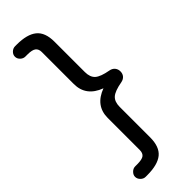

<svg xmlns="http://www.w3.org/2000/svg" viewBox="-292 -759 920 920"><g transform="rotate(-45 168.0 -299.5)"><path d="M26 107Q26 94 37 83Q48 72 62 72H76Q109 72 121 62.5Q133 53 133 32V-185Q133 -268 219 -300Q133 -332 133 -415V-632Q133 -652 120.5 -662Q108 -672 76 -672H62Q48 -672 37 -682.5Q26 -693 26 -707Q26 -721 37 -731.5Q48 -742 62 -742H73Q143 -742 177 -714.5Q211 -687 211 -624V-418Q211 -383 230 -366Q249 -349 300 -340Q316 -337 325 -326Q334 -315 334 -300Q334 -284 325 -273.5Q316 -263 300 -260Q249 -251 230 -234Q211 -217 211 -182V24Q211 88 177.5 115.5Q144 143 73 143H62Q48 143 37 132Q26 121 26 107Z"/></g></svg>

Font: 寒蝉全圆体
Style: Regular
Weight: 400
Designer: Warren2060
      Designed by Motoya company      

      [Varela Round]
      Joe Prince(Latin component); Avraham Cornf
Foundry: ChillType
Version: Version 3.200